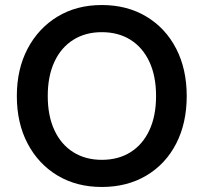

<svg xmlns="http://www.w3.org/2000/svg" viewBox="-20 -732 810 764"><path d="M385 12Q285 12 209 -33.5Q133 -79 90 -160.5Q47 -242 47 -350Q47 -457 90 -538.5Q133 -620 209 -666Q285 -712 385 -712Q486 -712 562.5 -666Q639 -620 681 -538.5Q723 -457 723 -350Q723 -242 681 -160.5Q639 -79 562.5 -33.5Q486 12 385 12ZM385 -96Q451 -96 499.5 -126.5Q548 -157 574.5 -214Q601 -271 601 -350Q601 -429 574.5 -486Q548 -543 499.5 -573.5Q451 -604 385 -604Q320 -604 271.5 -573.5Q223 -543 196.5 -486Q170 -429 170 -350Q170 -271 196.5 -214Q223 -157 271.5 -126.5Q320 -96 385 -96Z"/></svg>

Font: DM Sans 12pt SemiBold
Style: Regular
Weight: 600
Version: Version 4.004;gftools[0.9.30]